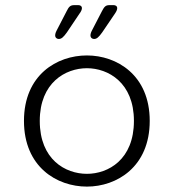

<svg xmlns="http://www.w3.org/2000/svg" viewBox="-20 -698 659 729"><path d="M367 -655.5 329 -582C325 -574.5 323.5 -568 323.5 -563.5C323.5 -554.5 330.5 -550 337 -550C347.5 -550 355 -557 368 -575L416.5 -646.5C422.5 -655 425 -662 425 -667C425 -675 418.5 -678.5 411.5 -678.5H395.5C381.5 -678.5 376 -673 367 -655.5ZM233 -655.5 195 -582C191 -574.5 189.5 -568 189.5 -563.5C189.5 -554.5 196.5 -550 203 -550C213.5 -550 221 -557 234 -575L282 -646.5C288.5 -655 291 -662 291 -667C291 -675 284.5 -678.5 277.5 -678.5H262C247.5 -678.5 241.5 -673 233 -655.5ZM310 10.5C423 10.5 548.5 -64 548.5 -239C548.5 -413.5 423 -487.5 310 -487.5C196 -487.5 71 -413.5 71 -239C71 -64 196 10.5 310 10.5ZM310 -38C228.5 -38 131 -92 131 -239C131 -384 228.5 -439 310 -439C391 -439 488.5 -384 488.5 -239C488.5 -92 391 -38 310 -38Z"/></svg>

Font: RTM Light Light
Style: Regular
Weight: 300
Designer: after Tyler Finck
Foundry: An Endless Supply
Version: Version 1.000;Glyphs 3.2.1 (3258)